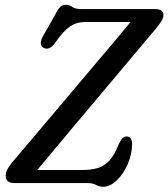

<svg xmlns="http://www.w3.org/2000/svg" viewBox="-20 -736 677 772"><path d="M329.5 0H36.5Q3 0 3 -29.5Q3 -43.5 10.8 -56.8Q18.5 -70 29.5 -84Q42 -98.5 74.8 -137.2Q107.5 -176 152.8 -229.5Q198 -283 249 -343.2Q300 -403.5 349.2 -462Q398.5 -520.5 439.5 -569Q480.5 -617.5 505 -647.5H320.5Q288 -647.5 261.2 -629.5Q234.5 -611.5 202 -564.5Q190 -547 178.2 -542.5Q166.5 -538 155.5 -543.5Q144.5 -549 144 -560.8Q143.5 -572.5 151 -587.5L203.5 -680Q213.5 -700.5 222.8 -708.5Q232 -716.5 244.5 -716.5Q259.5 -716.5 271 -708Q282.5 -699.5 308 -699.5H603.5Q637.5 -699.5 637 -675Q637 -663.5 628.5 -650.2Q620 -637 606.5 -620.5Q593.5 -605 560 -565.2Q526.5 -525.5 480.8 -471Q435 -416.5 383.8 -355.5Q332.5 -294.5 283.2 -235.8Q234 -177 193.5 -128.8Q153 -80.5 130 -52.5H312Q346 -52.5 372.5 -60.2Q399 -68 419.8 -90.5Q440.5 -113 457.5 -156.5Q471.5 -187.5 489 -187.5Q511 -187.5 511 -156Q510.5 -114 493 -74.8Q475.5 -35.5 449 -10.2Q422.5 15 394.5 15Q379 15 366.2 7.5Q353.5 0 329.5 0Z"/></svg>

Font: Fraunces 144pt SuperSoft
Style: Italic
Weight: 400
Italic angle: -16°
Version: Version 1.000;[b76b70a41]